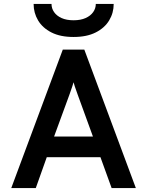

<svg xmlns="http://www.w3.org/2000/svg" viewBox="-20 -951 744 971"><path d="M37 0 297.5 -700H406.5L667 0H544.5L488 -156H216.5L161 0ZM253.5 -260.5H450L373 -472Q370 -480.5 366 -492Q362 -503.5 358 -514.8Q354 -526 352 -535Q349.5 -526 345.8 -514.8Q342 -503.5 338 -492Q334 -480.5 331 -472ZM352 -764Q285 -764 240 -787Q195 -810 172.5 -848Q150 -886 150 -931H240.5Q240.5 -908.5 253.5 -889.8Q266.5 -871 291.2 -859.8Q316 -848.5 352 -848.5Q388 -848.5 413 -859.8Q438 -871 451.2 -889.8Q464.5 -908.5 464.5 -931H555Q555 -886 532.2 -848Q509.5 -810 464.2 -787Q419 -764 352 -764Z"/></svg>

Font: Overpass SemiBold
Style: Regular
Weight: 600
Designer: Delve Withrington, Dave Bailey, Thomas Jockin
Foundry: Delve Fonts LLC
Version: Version 4.000